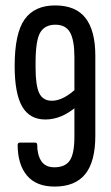

<svg xmlns="http://www.w3.org/2000/svg" viewBox="-20 -681 409 707"><path d="M181 6Q113 6 79 -35Q45 -76 45 -148Q45 -156 55 -156H108Q117 -156 117 -148Q117 -111 132 -88Q147 -65 180 -65Q220 -65 237 -90Q254 -115 254 -178V-470Q254 -533 238 -561.5Q222 -590 184 -590Q145 -590 128 -561Q111 -532 111 -449V-432Q111 -366 124.5 -338Q138 -310 171 -310Q193 -310 216.5 -322.5Q240 -335 265 -359V-291Q233 -264 204.5 -252.5Q176 -241 147 -241Q89 -241 61.5 -289Q34 -337 34 -438Q34 -558 70.5 -609.5Q107 -661 183 -661Q259 -661 295 -614.5Q331 -568 331 -476V-181Q331 -86 294 -40Q257 6 181 6Z"/></svg>

Font: Sofia Sans Extra Condensed Medium
Style: Regular
Weight: 500
Version: Version 4.100